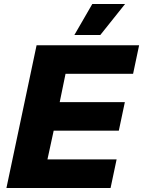

<svg xmlns="http://www.w3.org/2000/svg" viewBox="-20 -935 712 955"><path d="M350 -761H479L602 -915H439ZM12 0H530L560 -142H216L247 -285H571L601 -427H277L306 -568H642L672 -710H162Z"/></svg>

Font: Geist ExtraBold
Style: Italic
Weight: 800
Italic angle: -12°
Designer: Basement.studio, Andrés Briganti, Mateo Zaragoza
Foundry: Basement.studio, Vercel, Andrés Briganti, Guido Ferreyra, Mateo Zaragoza
Version: Version 1.500